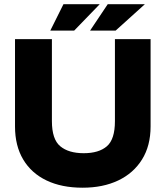

<svg xmlns="http://www.w3.org/2000/svg" viewBox="-20 -887 791 917"><path d="M374.4 9.5Q274.5 9.5 202.1 -25.2Q129.6 -59.9 90.7 -125.4Q51.7 -190.9 51.7 -283V-700H227.9V-308.4Q227.9 -221.6 267.8 -188.5Q307.7 -155.3 379.9 -155.3Q452.1 -155.3 490.5 -188.5Q528.9 -221.6 528.9 -308.4V-700H699.2V-283Q699.2 -190.9 658.4 -125.4Q617.7 -59.9 544.8 -25.2Q471.9 9.5 374.4 9.5ZM410.3 -741 494.6 -867H672L532.4 -741ZM220.3 -741 283.1 -867H456.4L334.4 -741Z"/></svg>

Font: REM Medium
Style: Regular
Weight: 500
Designer: Octavio Pardo
Foundry: Ashler Design
Version: Version 1.005;gftools[0.9.28]